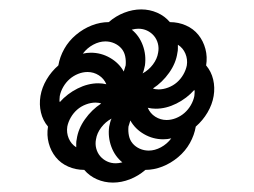

<svg xmlns="http://www.w3.org/2000/svg" viewBox="-20 -544 540 408"><path d="M226 -197Q229 -197 232.5 -197.5Q236 -198 240 -199Q224 -212 216.5 -232.5Q209 -253 212 -275Q213 -279 214 -283.5Q215 -288 217 -292Q204 -285 195 -273Q186 -261 184 -248Q182 -238 184.5 -228.5Q187 -219 193 -212Q199 -205 207.5 -201Q216 -197 226 -197ZM243 -392Q244 -395 245 -398.5Q246 -402 247 -405Q248 -415 246 -424.5Q244 -434 238 -441Q232 -448 223 -452Q214 -456 204 -456Q191 -456 178 -449Q165 -442 156 -430Q160 -431 164.5 -431.5Q169 -432 173 -432Q195 -432 214 -421Q233 -410 243 -392ZM283 -388Q296 -395 305 -407Q314 -419 316 -432Q318 -442 315.5 -451.5Q313 -461 307 -468Q301 -475 292.5 -479Q284 -483 274 -483Q271 -483 267.5 -482.5Q264 -482 260 -481Q276 -468 283.5 -447.5Q291 -427 288 -405Q287 -401 286 -396.5Q285 -392 283 -388ZM334 -289Q344 -289 354 -293Q364 -297 372 -304Q380 -311 385.5 -320.5Q391 -330 393 -340Q393 -343 393.5 -346.5Q394 -350 393 -353Q377 -335 355 -324Q333 -313 311 -313Q307 -313 302.5 -313.5Q298 -314 294 -315Q299 -303 310 -296Q321 -289 334 -289ZM107 -327Q123 -345 145 -356Q167 -367 189 -367Q193 -367 197.5 -366.5Q202 -366 206 -365Q201 -377 190 -384Q179 -391 166 -391Q156 -391 146 -387Q136 -383 128 -376Q120 -369 114.5 -359.5Q109 -350 107 -340Q107 -337 106.5 -333.5Q106 -330 107 -327ZM142 -231Q142 -235 142 -239.5Q142 -244 143 -248Q146 -270 160.5 -290.5Q175 -311 195 -324Q193 -325 189.5 -325.5Q186 -326 183 -326Q173 -326 162.5 -322Q152 -318 144 -311Q136 -304 130.5 -294.5Q125 -285 123 -275Q121 -262 126 -250Q131 -238 142 -231ZM296 -224Q309 -224 322 -231Q335 -238 344 -250Q340 -249 335.5 -248.5Q331 -248 327 -248Q305 -248 286 -259Q267 -270 257 -288Q256 -285 255 -281.5Q254 -278 253 -275Q252 -265 254 -255.5Q256 -246 262 -239Q268 -232 277 -228Q286 -224 296 -224ZM317 -354Q327 -354 337.5 -358Q348 -362 356 -369Q364 -376 369.5 -385.5Q375 -395 377 -405Q379 -418 374 -430Q369 -442 358 -449Q358 -445 358 -440.5Q358 -436 357 -432Q354 -410 339.5 -389.5Q325 -369 305 -356Q307 -355 310.5 -354.5Q314 -354 317 -354ZM220 -156Q202 -156 186 -163Q170 -170 159 -183Q141 -183 125 -190Q109 -197 98.5 -210Q88 -223 83.5 -240Q79 -257 82 -275Q71 -288 67 -305Q63 -322 66 -340Q69 -358 79 -375Q89 -392 104 -405Q107 -423 116.5 -440Q126 -457 141.5 -470Q157 -483 175 -490Q193 -497 211 -497Q226 -510 244 -517Q262 -524 280 -524Q298 -524 314 -517Q330 -510 341 -497Q359 -497 375 -490Q391 -483 401.5 -470Q412 -457 416.5 -440Q421 -423 418 -405Q429 -392 433 -375Q437 -358 434 -340Q431 -322 421 -305Q411 -288 396 -275Q393 -257 383.5 -240Q374 -223 358.5 -210Q343 -197 325 -190Q307 -183 289 -183Q274 -170 256 -163Q238 -156 220 -156Z"/></svg>

Font: Iosevka Light
Style: Italic
Weight: 300
Italic angle: -9°
Monospace: yes
Designer: Belleve Invis
Foundry: Belleve Invis
Version: Version 32.5.0; ttfautohint (v1.8.4)